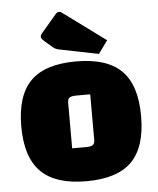

<svg xmlns="http://www.w3.org/2000/svg" viewBox="-53 -785 697 846"><g transform="rotate(-5 295.0 -362.0)"><path d="M30 -250Q30 -387 94 -451Q158 -515 295 -515Q432 -515 496 -451Q560 -387 560 -250Q560 -113 496 -49Q432 15 295 15Q159 15 94.5 -49.5Q30 -114 30 -250ZM306 -135Q328 -135 336.5 -141Q345 -147 345 -163V-365H284Q262 -365 253.5 -359Q245 -353 245 -337V-135ZM225 -574Q210 -577 199 -586L161 -619Q150 -629 150 -637Q150 -644 159 -654L222 -728Q228 -735 231.5 -737Q235 -739 240 -739Q246 -739 251 -735L440 -596L399 -539Z"/></g></svg>

Font: Changa ExtraBold
Style: Regular
Weight: 800
Designer: Eduardo Rodriguez Tunni
Foundry: Eduardo Rodriguez Tunni
Version: Version 2.002; ttfautohint (v1.5) -l 8 -r 50 -G 220 -x 14 -H